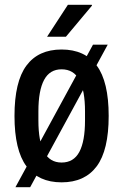

<svg xmlns="http://www.w3.org/2000/svg" viewBox="-20 -743 510 795"><path d="M235 12Q139 12 89.5 -54.5Q40 -121 40 -263Q40 -405 89.5 -471.5Q139 -538 235 -538Q331 -538 380.5 -471.5Q430 -405 430 -263Q430 -121 380.5 -54.5Q331 12 235 12ZM235 -70Q285 -70 308.5 -114Q332 -158 332 -244V-282Q332 -368 308.5 -412Q285 -456 235 -456Q186 -456 162.5 -412Q139 -368 139 -282V-244Q139 -158 162.5 -114Q186 -70 235 -70ZM44 32 365 -558H426L105 32ZM175 -591 261 -723H360L361 -720L253 -591Z"/></svg>

Font: Archivo Narrow Medium
Style: Regular
Weight: 500
Designer: Hector Gatti
Foundry: Omnibus-Type
Version: Version 3.002